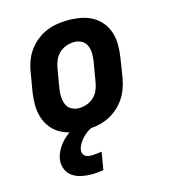

<svg xmlns="http://www.w3.org/2000/svg" viewBox="-112 -617 823 931"><g transform="rotate(-15 300.0 -152.0)"><path d="M257 8Q224 8 193 2Q162 -4 136 -18.5Q110 -33 91.5 -56.5Q73 -80 64 -109Q55 -138 54.5 -170Q54 -202 59 -234L76 -334Q80 -361 90 -387.5Q100 -414 117 -437.5Q134 -461 157.5 -479.5Q181 -498 208 -509Q235 -520 262 -524Q289 -528 316 -528Q349 -528 380 -522Q411 -516 437 -501.5Q463 -487 482 -463.5Q501 -440 510 -411Q519 -382 519 -350Q519 -318 514 -286L498 -186Q493 -159 483 -132.5Q473 -106 456 -82.5Q439 -59 415.5 -40.5Q392 -22 365.5 -11Q339 0 311.5 4Q284 8 257 8ZM257 -102Q277 -102 297 -109Q317 -116 332.5 -130.5Q348 -145 356 -164.5Q364 -184 367 -204L384 -304Q387 -324 386.5 -344Q386 -364 378.5 -381.5Q371 -399 354 -408.5Q337 -418 317 -418Q297 -418 277 -411Q257 -404 241.5 -389.5Q226 -375 217.5 -355.5Q209 -336 206 -316L189 -216Q186 -196 187 -176Q188 -156 195.5 -138.5Q203 -121 220 -111.5Q237 -102 257 -102ZM233 224Q207 224 181.5 218.5Q156 213 136.5 199Q117 185 108 161.5Q99 138 103 112Q106 94 114.5 76.5Q123 59 135 43.5Q147 28 162 15Q177 2 194 -8H306L305 0Q288 5 273.5 14.5Q259 24 247 36.5Q235 49 225.5 64Q216 79 213 95Q211 104 214 112.5Q217 121 223 126Q229 131 237.5 133Q246 135 255 135Q268 135 281.5 133.5Q295 132 308 130L293 219Q278 221 263 222.5Q248 224 233 224Z"/></g></svg>

Font: Iosevka HT Extrabold Extended
Style: Italic
Weight: 800
Width: 7
Italic angle: -9°
Monospace: yes
Designer: Belleve Invis
Foundry: Belleve Invis
Version: Version 32.3.0; ttfautohint (v1.8.4)